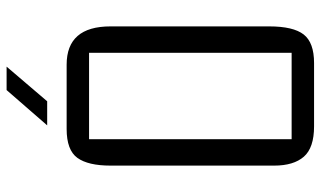

<svg xmlns="http://www.w3.org/2000/svg" viewBox="-215 -757 972 582"><g transform="rotate(-90 271.0 -466.0)"><path d="M171 -750H366Q482 -750 482 -617V-136Q482 -63 457.5 -31.5Q433 0 371 0H179Q114 0 87 -31Q60 -62 60 -121V-617Q60 -685 83.5 -717.5Q107 -750 171 -750ZM140 -682V-68H402V-682ZM182 -809 289 -932H360L255 -809Z"/></g></svg>

Font: Kelly Slab
Style: Regular
Weight: 400
Designer: Denis Masharov
Foundry: Denis Masharov
Version: Version 1.001